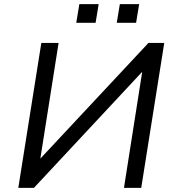

<svg xmlns="http://www.w3.org/2000/svg" viewBox="-20 -914 855 934"><path d="M69 0 181 -705H265L176 -141H175L702 -705H779L667 0H583L672 -566V-565L145 0ZM548 -803 563 -894H657L642 -803ZM351 -803 366 -894H460L445 -803Z"/></svg>

Font: Nunito Sans 7pt
Style: Italic
Weight: 400
Italic angle: -9°
Designer: Vernon Adams
Foundry: Vernon Adams
Version: Version 3.101;gftools[0.9.27]